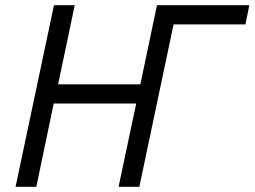

<svg xmlns="http://www.w3.org/2000/svg" viewBox="-20 -720 981 740"><path d="M926 -626H649L517 0H437L505 -321H187L120 0H40L188 -700H268L204 -395H521L585 -700H941Z"/></svg>

Font: PT Sans
Style: Italic
Weight: 400
Italic angle: -12°
Designer: A.Korolkova, O.Umpeleva, V.Yefimov
Foundry: ParaType Ltd
Version: Version 2.003W OFL